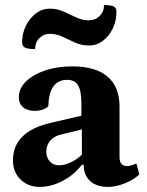

<svg xmlns="http://www.w3.org/2000/svg" viewBox="-20 -723 580 755"><path d="M136 12Q91 12 61 -17Q31 -46 31 -92Q31 -206 180 -240L300 -268V-315Q300 -366 287 -387.5Q274 -409 244 -409Q173 -409 170 -306Q163 -297 148 -292Q133 -287 116 -287Q87 -287 70.5 -301.5Q54 -316 54 -340Q54 -375 82 -402.5Q110 -430 157.5 -446Q205 -462 265 -462Q355 -462 402.5 -422Q450 -382 450 -304V-105Q450 -70 480 -70Q490 -70 500 -73.5Q510 -77 516 -81L528 -37Q504 -15 469.5 -1.5Q435 12 405 12Q360 12 334.5 -11Q309 -34 309 -75H302Q271 -35 226 -11.5Q181 12 136 12ZM212 -73Q233 -73 258 -84.5Q283 -96 302 -115V-214L224 -195Q194 -189 178 -170.5Q162 -152 162 -127Q162 -103 176 -88Q190 -73 212 -73ZM176 -590Q152 -590 135 -573Q118 -556 118 -530Q91 -530 79 -535.5Q67 -541 67 -556Q67 -592 82 -622Q97 -652 121.5 -670.5Q146 -689 176 -689Q204 -689 230 -677.5Q256 -666 280 -654.5Q304 -643 329 -643Q354 -643 371.5 -660Q389 -677 389 -703Q416 -703 427 -697.5Q438 -692 438 -677Q438 -641 423.5 -611Q409 -581 384.5 -562.5Q360 -544 330 -544Q301 -544 275.5 -555.5Q250 -567 226 -578.5Q202 -590 176 -590Z"/></svg>

Font: Petrona ExtraBold
Style: Regular
Weight: 800
Designer: Ringo R. Seeber
Foundry: Ringo R. Seeber
Version: Version 2.001; ttfautohint (v1.8.3)